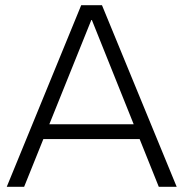

<svg xmlns="http://www.w3.org/2000/svg" viewBox="-20 -720 708 740"><path d="M6 0 293 -700H373L661 0H592L334 -643H332L73 0ZM132 -184V-241H531V-184Z"/></svg>

Font: REM Medium ExtraLight
Style: Regular
Weight: 250
Version: Version 1.005;gftools[0.9.28]